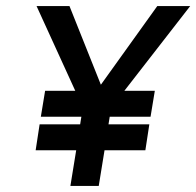

<svg xmlns="http://www.w3.org/2000/svg" viewBox="-20 -600 644 630"><path d="M100 -580 227 -302H128L114 -217H247L243 -192H110L97 -107H230L211 10H304L323 -107H457L470 -192H336L340 -217H474L488 -302H388L604 -580H496L311 -322L208 -580Z"/></svg>

Font: Charger Sport
Style: BdNrwObl
Weight: 700
Designer: Jasper
Foundry: Cannot Into Space Fonts
Version: Version 1.1